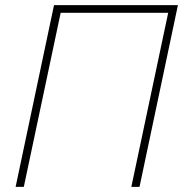

<svg xmlns="http://www.w3.org/2000/svg" viewBox="-20 -730 717 750"><path d="M41 0H73L217 -680H637L493 0H525L675 -710H191Z"/></svg>

Font: Geist Thin
Style: Italic
Weight: 100
Italic angle: -12°
Designer: Basement.studio, Andrés Briganti, Mateo Zaragoza
Foundry: Basement.studio, Vercel, Andrés Briganti, Guido Ferreyra, Mateo Zaragoza
Version: Version 1.500